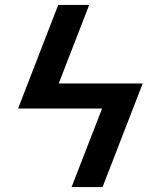

<svg xmlns="http://www.w3.org/2000/svg" viewBox="-20 -755 640 775"><path d="M394 0H269L392 -317H53L215 -735H340L217 -418H556Z"/></svg>

Font: Zed Sans Extended
Style: Bold Italic
Weight: 700
Width: 7
Italic angle: -9°
Designer: Belleve Invis
Foundry: Belleve Invis
Version: Version 1.0.0; ttfautohint (v1.8.4)